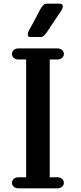

<svg xmlns="http://www.w3.org/2000/svg" viewBox="-20 -1023 442 1043"><path d="M250 -64Q250 -61 250 -60H293Q307 -60 317 -51.5Q327 -43 327 -30Q327 -17 317 -8.5Q307 0 293 0H79Q65 0 55 -8.5Q45 -17 45 -30Q45 -43 55 -51.5Q65 -60 79 -60H122V-64V-696Q122 -699 122 -700H79Q65 -700 55 -708.5Q45 -717 45 -730Q45 -743 55 -751.5Q65 -760 79 -760H293Q307 -760 317 -751.5Q327 -743 327 -730Q327 -717 317 -708.5Q307 -700 293 -700H250V-696ZM305 -1003Q321 -1003 321 -988Q321 -980 317 -972Q315 -968 304.5 -952.5Q294 -937 280.5 -917Q267 -897 256 -880.5Q245 -864 242 -859Q236 -849 224.5 -835.5Q213 -822 204 -822H143Q131 -822 131 -836Q131 -847 138 -859Q141 -865 150 -880.5Q159 -896 169 -915.5Q179 -935 187.5 -951Q196 -967 199 -973Q206 -985 214 -994Q222 -1003 236 -1003Z"/></svg>

Font: Yusei Magic
Style: Regular
Weight: 400
Designer: Tanukizamurai
Foundry: Yusei Magic Project
Version: Version 1.200